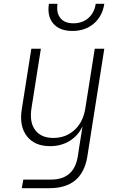

<svg xmlns="http://www.w3.org/2000/svg" viewBox="-20 -805 640 1005"><path d="M359 -643Q292 -643 259 -681.5Q226 -720 236 -785H281Q274 -738 296 -710.5Q318 -683 364 -683Q411 -683 442.5 -710.5Q474 -738 481 -785H526Q516 -720 471 -681.5Q426 -643 359 -643ZM94 180 102 135H247Q367 135 387 15L397 -50L412 -144Q390 -96 345.5 -68Q301 -40 242 -40Q161 -40 120.5 -92.5Q80 -145 94 -233L144 -550H194L145 -240Q133 -166 164 -124.5Q195 -83 259 -83Q325 -83 370.5 -125Q416 -167 427 -240L476 -550H526L437 15Q410 180 239 180Z"/></svg>

Font: JetBrains Mono Thin
Style: Italic
Weight: 100
Italic angle: -9°
Monospace: yes
Designer: Philipp Nurullin, Konstantin Bulenkov
Foundry: JetBrains
Version: Version 2.305; ttfautohint (v1.8.4.7-5d5b)